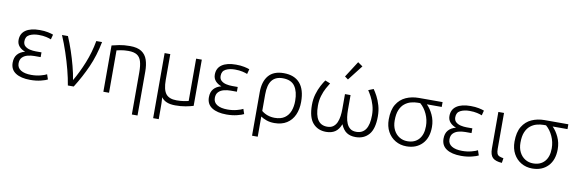

<svg xmlns="http://www.w3.org/2000/svg" viewBox="-61 -1313 6110 2034"><g transform="rotate(10 2994.0 -296.0)"><path d="M270 11Q170 11 113 -26Q56 -63 56 -137Q56 -193 84.5 -226.5Q113 -260 166 -274Q127 -287 101.5 -315Q76 -343 76 -384Q76 -454 129 -490.5Q182 -527 280 -527Q330 -527 368.5 -519Q407 -511 426 -503L412 -450Q394 -458 359.5 -466Q325 -474 278 -474Q220 -474 179.5 -453.5Q139 -433 139 -382Q139 -348 160.5 -329.5Q182 -311 213.5 -304Q245 -297 277 -297H338V-246H271Q234 -246 199 -237Q164 -228 141.5 -205Q119 -182 119 -141Q119 -93 159.5 -68Q200 -43 272 -43Q326 -43 372.5 -55.5Q419 -68 437 -79L455 -26Q436 -15 384.5 -2Q333 11 270 11Z M674 0Q662 -75 639 -163.5Q616 -252 585.5 -343Q555 -434 520 -516H584Q614 -446 640 -368.5Q666 -291 686.5 -213.5Q707 -136 718 -66Q773 -159 820 -275.5Q867 -392 889 -516H951Q922 -366 866.5 -241.5Q811 -117 737 0Z M1395 185V-268Q1395 -341 1381.5 -386Q1368 -431 1335 -451.5Q1302 -472 1243 -472Q1198 -472 1163 -465.5Q1128 -459 1117 -456V0H1056V-498Q1086 -506 1135 -516Q1184 -526 1251 -526Q1331 -526 1375.5 -496.5Q1420 -467 1438 -413.5Q1456 -360 1456 -288V185Z M1624 184V-516H1685V-238Q1685 -134 1719.5 -89.5Q1754 -45 1835 -45Q1877 -45 1912.5 -50.5Q1948 -56 1963 -61V-516H2024V-19Q1989 -8 1940 1Q1891 10 1830 10Q1775 10 1738 -5.5Q1701 -21 1680 -51Q1683 -20 1683.5 12Q1684 44 1684 74V184Z M2381 11Q2281 11 2224 -26Q2167 -63 2167 -137Q2167 -193 2195.5 -226.5Q2224 -260 2277 -274Q2238 -287 2212.5 -315Q2187 -343 2187 -384Q2187 -454 2240 -490.5Q2293 -527 2391 -527Q2441 -527 2479.5 -519Q2518 -511 2537 -503L2523 -450Q2505 -458 2470.5 -466Q2436 -474 2389 -474Q2331 -474 2290.5 -453.5Q2250 -433 2250 -382Q2250 -348 2271.5 -329.5Q2293 -311 2324.5 -304Q2356 -297 2388 -297H2449V-246H2382Q2345 -246 2310 -237Q2275 -228 2252.5 -205Q2230 -182 2230 -141Q2230 -93 2270.5 -68Q2311 -43 2383 -43Q2437 -43 2483.5 -55.5Q2530 -68 2548 -79L2566 -26Q2547 -15 2495.5 -2Q2444 11 2381 11Z M2688 185V-283Q2688 -398 2742 -462Q2796 -526 2905 -526Q3019 -526 3078.5 -458.5Q3138 -391 3138 -258Q3138 -178 3110.5 -117Q3083 -56 3029 -22Q2975 12 2897 12Q2848 12 2811 -1.5Q2774 -15 2749 -32V185ZM2891 -43Q2956 -43 2996.5 -71Q3037 -99 3055.5 -147.5Q3074 -196 3074 -257Q3074 -357 3034.5 -414Q2995 -471 2904 -471Q2827 -471 2788 -422Q2749 -373 2749 -269V-92Q2809 -43 2891 -43Z M3452 9Q3363 9 3309.5 -52Q3256 -113 3256 -247Q3256 -310 3272 -363.5Q3288 -417 3310 -458.5Q3332 -500 3351 -526L3406 -504Q3391 -481 3370.5 -443.5Q3350 -406 3335 -356.5Q3320 -307 3320 -249Q3320 -47 3454 -47Q3494 -47 3519 -65.5Q3544 -84 3557.5 -115Q3571 -146 3576 -184Q3581 -222 3581 -260V-420H3641V-260Q3641 -222 3646 -184Q3651 -146 3664.5 -115Q3678 -84 3702.5 -65.5Q3727 -47 3767 -47Q3902 -47 3902 -249Q3902 -307 3887 -356.5Q3872 -406 3852 -443.5Q3832 -481 3816 -504L3871 -526Q3890 -500 3912 -458.5Q3934 -417 3949.5 -363.5Q3965 -310 3965 -247Q3965 -113 3912 -52Q3859 9 3769 9Q3712 9 3673.5 -16Q3635 -41 3610 -101Q3587 -42 3548.5 -16.5Q3510 9 3452 9ZM3585 -578 3549 -604 3660 -777 3712 -741Z M4317 12Q4251 12 4198 -19Q4145 -50 4114.5 -106Q4084 -162 4084 -237Q4084 -338 4121 -399Q4158 -460 4220.5 -488Q4283 -516 4359 -516H4614V-464H4454Q4493 -426 4521 -366Q4549 -306 4549 -236Q4549 -119 4485.5 -53.5Q4422 12 4317 12ZM4317 -43Q4396 -43 4440.5 -93Q4485 -143 4485 -234Q4485 -302 4457 -363.5Q4429 -425 4383 -464H4357Q4321 -464 4284 -454Q4247 -444 4216 -419Q4185 -394 4166.5 -350Q4148 -306 4148 -237Q4148 -178 4170 -134.5Q4192 -91 4230.5 -67Q4269 -43 4317 -43Z M4905 11Q4805 11 4748 -26Q4691 -63 4691 -137Q4691 -193 4719.5 -226.5Q4748 -260 4801 -274Q4762 -287 4736.5 -315Q4711 -343 4711 -384Q4711 -454 4764 -490.5Q4817 -527 4915 -527Q4965 -527 5003.5 -519Q5042 -511 5061 -503L5047 -450Q5029 -458 4994.5 -466Q4960 -474 4913 -474Q4855 -474 4814.5 -453.5Q4774 -433 4774 -382Q4774 -348 4795.5 -329.5Q4817 -311 4848.5 -304Q4880 -297 4912 -297H4973V-246H4906Q4869 -246 4834 -237Q4799 -228 4776.5 -205Q4754 -182 4754 -141Q4754 -93 4794.5 -68Q4835 -43 4907 -43Q4961 -43 5007.5 -55.5Q5054 -68 5072 -79L5090 -26Q5071 -15 5019.5 -2Q4968 11 4905 11Z M5344 9Q5275 5 5244.5 -24Q5214 -53 5214 -122V-516H5275V-129Q5275 -96 5282.5 -79Q5290 -62 5306.5 -54.5Q5323 -47 5352 -42Z M5670 12Q5604 12 5551 -19Q5498 -50 5467.5 -106Q5437 -162 5437 -237Q5437 -338 5474 -399Q5511 -460 5573.5 -488Q5636 -516 5712 -516H5967V-464H5807Q5846 -426 5874 -366Q5902 -306 5902 -236Q5902 -119 5838.5 -53.5Q5775 12 5670 12ZM5670 -43Q5749 -43 5793.5 -93Q5838 -143 5838 -234Q5838 -302 5810 -363.5Q5782 -425 5736 -464H5710Q5674 -464 5637 -454Q5600 -444 5569 -419Q5538 -394 5519.5 -350Q5501 -306 5501 -237Q5501 -178 5523 -134.5Q5545 -91 5583.5 -67Q5622 -43 5670 -43Z"/></g></svg>

Font: Ubuntu Sans Light
Style: Regular
Weight: 300
Designer: Dalton Maag Ltd
Foundry: Dalton Maag Ltd
Version: Version 1.006; ttfautohint (v1.8.4.7-5d5b)